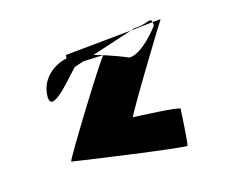

<svg xmlns="http://www.w3.org/2000/svg" viewBox="-74 -906 882 701"><g transform="rotate(-15 367.0 -556.0)"><path d="M108 -622C108 -544 226 -702 234 -702L267 -713C302 -715 340 -716 344 -716C334 -712 128 -379 130 -371C130 -370 552 -310 555 -317C559 -323 566 -453 566 -454C568 -462 398 -469 390 -469C383 -469 575 -783 580 -789L549 -786C550 -783 550 -778 550 -773C550 -772 484 -683 434 -683C434 -683 374 -709 309 -726L465 -777L212 -752L211 -739C172 -733 108 -695 108 -622ZM465 -777 549 -786C545 -808 528 -782 479 -782Z"/></g></svg>

Font: Ampere
Style: Regular
Weight: 400
Version: Version 1